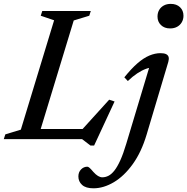

<svg xmlns="http://www.w3.org/2000/svg" viewBox="-41 -734 988 1013"><path d="M348 -626 157.5 0H-21L-13 -25L69 -50L244.5 -627L174 -651L182 -676H438L430 -651ZM379 -36 535 -208 563.5 -198.5 455.5 34H436.5L392 0H93.5L111.5 -53.5H425ZM790 -646.5Q790 -666 798.5 -681Q807 -696 822.8 -704.8Q838.5 -713.5 860 -713.5Q890.5 -713.5 908.8 -696Q927 -678.5 927 -651Q927 -632 918.2 -616.8Q909.5 -601.5 893.8 -592.8Q878 -584 856.5 -584Q826.5 -584 808.2 -601.8Q790 -619.5 790 -646.5ZM732.5 -23.5Q705 68.5 659.5 131.8Q614 195 559.8 227.2Q505.5 259.5 452 259.5Q411.5 259.5 392 241.5Q372.5 223.5 372.5 197Q372.5 174.5 386.5 160Q400.5 145.5 420 145.5Q424.5 145.5 431.8 151.8Q439 158 451.5 173Q464.5 187.5 476.2 194.5Q488 201.5 498.5 201.5Q515.5 201.5 531.2 193.5Q547 185.5 562.5 166Q578 146.5 593.8 111.8Q609.5 77 625.5 23.5L752 -397L771.5 -378Q752 -379 729.8 -371Q707.5 -363 683.2 -347Q659 -331 633.5 -306.5L615 -326Q652 -372 684.2 -400Q716.5 -428 746.8 -440.8Q777 -453.5 805.5 -453.5Q824.5 -453.5 835 -448.5Q845.5 -443.5 848.5 -433.5Q851.5 -423.5 847 -407.5Z"/></svg>

Font: Newsreader 16pt 16pt Medium
Style: Italic
Weight: 500
Italic angle: -17°
Version: Version 1.003